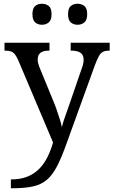

<svg xmlns="http://www.w3.org/2000/svg" viewBox="-20 -764 605 1024"><path d="M38 193Q89 193 126 178Q163 163 189 136.5Q215 110 233 74Q251 38 263 -4L78 -441Q69 -462 60 -473.5Q51 -485 39 -489.5Q27 -494 7 -494H4V-536H244V-494H241Q211 -494 196 -482.5Q181 -471 181 -446Q181 -438 183 -429Q185 -420 189 -409L262 -231Q272 -208 281.5 -180.5Q291 -153 299 -128Q307 -103 310 -86Q317 -115 328.5 -146Q340 -177 350 -207L417 -402Q422 -414 424 -425.5Q426 -437 426 -445Q426 -471 409.5 -482.5Q393 -494 360 -494H357V-536H565V-494H562Q543 -494 530 -488Q517 -482 507.5 -465Q498 -448 486 -416L334 4Q308 77 284 123Q260 169 230.5 194.5Q201 220 157 230Q113 240 47 240H38ZM394 -632Q372 -632 357.5 -644.5Q343 -657 343 -688Q343 -720 357.5 -732Q372 -744 394 -744Q415 -744 430 -732Q445 -720 445 -688Q445 -657 430 -644.5Q415 -632 394 -632ZM204 -632Q182 -632 167.5 -644.5Q153 -657 153 -688Q153 -720 167.5 -732Q182 -744 204 -744Q225 -744 240 -732Q255 -720 255 -688Q255 -657 240 -644.5Q225 -632 204 -632Z"/></svg>

Font: Noto Serif Khmer
Style: Regular
Weight: 400
Designer: Danh Hong and the Monotype Design Team
Foundry: Monotype Imaging Inc.
Version: Version 2.003